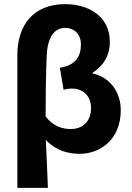

<svg xmlns="http://www.w3.org/2000/svg" viewBox="-20 -733 640 930"><path d="M64 -466V177H212C209 101 206 24 202 -55C252 -2 312 12 366 12C462 12 565 -54 565 -200C565 -293 505 -362 429 -377V-381C482 -415 512 -464 512 -531C512 -656 406 -713 296 -713C137 -713 64 -606 64 -466ZM421 -209C421 -141 376 -108 323 -108C285 -108 239 -119 201 -169C201 -266 202 -360 206 -457C208 -543 238 -598 296 -598C336 -598 372 -571 372 -517C372 -462 347 -416 270 -405L288 -298C300 -302 313 -304 328 -304C390 -304 421 -261 421 -209Z"/></svg>

Font: Cambridge Sans Bold
Style: Regular
Weight: 700
Version: Version 2.020;PS 002.020;hotconv 1.0.88;makeotf.lib2.5.64775